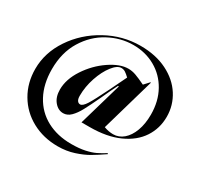

<svg xmlns="http://www.w3.org/2000/svg" viewBox="-183 -945 1378 1334"><g transform="rotate(30 506.0 -277.5)"><path d="M27 -220Q27 -350 105 -466.5Q183 -583 311 -653.5Q439 -724 582 -724Q704 -724 795.5 -678.5Q887 -633 936 -556Q985 -479 985 -387Q985 -294 936 -219.5Q887 -145 790.5 -101.5Q694 -58 557 -58H491L591 -404H584L555 -345L524 -278Q483 -191 459 -146.5Q435 -102 408 -75.5Q381 -49 348 -49Q307 -49 277 -85.5Q247 -122 247 -181Q247 -264 303 -349Q359 -434 440 -489Q521 -544 588 -544Q618 -544 648.5 -533Q679 -522 729 -498L766 -538H771L648 -110Q685 -96 722 -96Q767 -96 803.5 -127Q840 -158 861 -214.5Q882 -271 882 -345Q882 -452 836.5 -533.5Q791 -615 712 -659.5Q633 -704 536 -704Q435 -704 341 -653.5Q247 -603 187.5 -506Q128 -409 128 -276Q128 -157 175 -70Q222 17 307 62.5Q392 108 504 108Q567 108 613 98Q659 88 689 73.5Q719 59 756 36L760 42Q703 81 661 105.5Q619 130 559 149.5Q499 169 430 169Q315 169 223 119Q131 69 79 -20Q27 -109 27 -220ZM420 -161Q440 -161 465.5 -201.5Q491 -242 544 -350L610 -486Q590 -505 575.5 -514.5Q561 -524 543 -524Q510 -524 473.5 -477Q437 -430 412.5 -357.5Q388 -285 388 -212Q388 -186 397 -173.5Q406 -161 420 -161Z"/></g></svg>

Font: Nyght Serif Bold
Style: Regular
Weight: 700
Designer: Maksym Kobuzan
Version: Version 0.410